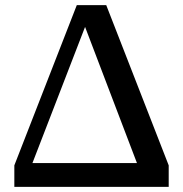

<svg xmlns="http://www.w3.org/2000/svg" viewBox="-20 -730 715 750"><path d="M36 0V-84L280 -710H395L639 -84V0ZM531 -51 289 -686 339 -694 92 -55 69 -93H575Z"/></svg>

Font: Roboto Serif 28pt Condensed Medium
Style: Regular
Weight: 500
Width: 3
Designer: Greg Gazdowicz
Foundry: Commercial Type
Version: Version 1.008